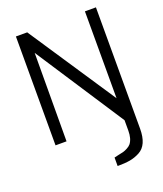

<svg xmlns="http://www.w3.org/2000/svg" viewBox="-174 -844 1027 1213"><g transform="rotate(-20 339.0 -237.5)"><path d="M80 0V-732H156L544 -148V-732H618V84Q618 194 554 228Q522 245 488 251Q454 257 404 257V200Q413 197 434 193Q455 189 466 186Q478 183 495 174Q512 165 521 154Q544 124 544 70V0L156 -594L154 0Z"/></g></svg>

Font: Mina
Style: Regular
Weight: 400
Version: Version 1.000